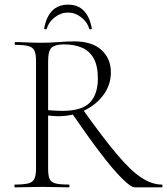

<svg xmlns="http://www.w3.org/2000/svg" viewBox="-20 -806 719 826"><path d="M560 0Q543 0 504 -39Q465 -78 410 -150.5Q355 -223 287 -322L335 -337Q421 -216 481 -144.5Q541 -73 587 -42.5Q633 -12 676 -12Q679 -12 679 -6Q679 0 676 0Q631 0 602.5 0Q574 0 560 0ZM299 -628Q376 -628 416.5 -591Q457 -554 457 -495Q457 -442 426 -399Q395 -356 343.5 -331Q292 -306 230 -306Q221 -306 209 -307Q197 -308 187 -309V-81Q187 -52 193 -37Q199 -22 218.5 -17Q238 -12 276 -12Q279 -12 279 -6Q279 0 276 0Q252 0 223.5 -1Q195 -2 160 -2Q128 -2 98 -1Q68 0 44 0Q42 0 42 -6Q42 -12 44 -12Q82 -12 101.5 -17Q121 -22 128 -37Q135 -52 135 -81V-544Q135 -573 128.5 -587.5Q122 -602 103 -607.5Q84 -613 46 -613Q43 -613 43 -619Q43 -625 46 -625Q69 -625 98.5 -623.5Q128 -622 160 -622Q191 -622 232 -625Q273 -628 299 -628ZM401 -468Q401 -522 383.5 -554Q366 -586 333.5 -600.5Q301 -615 255 -615Q219 -615 203 -602Q187 -589 187 -542V-332Q201 -331 217.5 -330Q234 -329 247 -329Q333 -329 367 -365Q401 -401 401 -468ZM181 -682Q180 -679 174.5 -680Q169 -681 170 -684Q189 -786 273 -786Q356 -786 375 -684Q376 -681 370.5 -680Q365 -679 364 -682Q356 -711 329.5 -731.5Q303 -752 273 -752Q242 -752 215.5 -731.5Q189 -711 181 -682Z"/></svg>

Font: Cormorant Garamond Light
Style: Regular
Weight: 300
Designer: Christian Thalmann (Catharsis Fonts)
Foundry: Catharsis Fonts
Version: Version 4.001